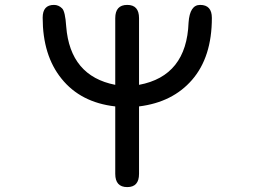

<svg xmlns="http://www.w3.org/2000/svg" viewBox="-20 -742 1040 783"><path d="M450 -33V-308Q309 -324 231 -421Q154 -516 154 -670Q154 -722 200 -722Q219 -722 233 -708Q246 -696 250 -634Q266 -432 450 -396V-668Q450 -722 499 -722Q547 -722 547 -668V-396Q741 -432 749 -650Q754 -722 796 -722Q844 -722 844 -669Q844 -509 763 -416Q684 -325 547 -308V-33Q547 21 499 21Q450 21 450 -33Z"/></svg>

Font: 寒蝉全圆体
Style: Regular
Weight: 400
Designer: Warren2060
      Designed by Motoya company      

      [Varela Round]
      Joe Prince(Latin component); Avraham Cornf
Foundry: ChillType
Version: Version 3.200